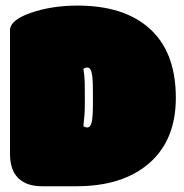

<svg xmlns="http://www.w3.org/2000/svg" viewBox="-20 -663 657 684"><path d="M311 -336.9Q311 -385.7 306.6 -404.1Q302.2 -422.4 290.5 -422.4Q283.2 -422.4 277.3 -417.5Q278.3 -408.7 280.3 -394Q282.2 -379.4 282.2 -331.5V-299.8Q282.2 -266.6 280.8 -251.5Q279.3 -236.3 278.3 -225.6Q277.8 -219.7 277.3 -213.9Q283.2 -209 290.5 -209Q302.2 -209 306.6 -227.3Q311 -245.6 311 -294.4ZM128.9 0.5Q74.7 0.5 45.2 -28.3Q15.6 -57.1 15.6 -115.2V-554.7Q15.6 -591.8 90.1 -617.4Q164.6 -643.1 256.3 -643.1Q418 -643.1 508.8 -564.9Q606.4 -481 606.4 -314.5Q606.4 -164.6 512 -82Q417.5 0.5 252.4 0.5Z"/></svg>

Font: Modak
Style: Regular
Weight: 400
Version: Version 1.036;PS Version 1.000;hotconv 1.0.79;makeotf.lib2.5